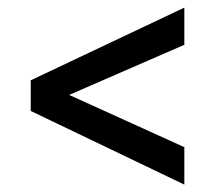

<svg xmlns="http://www.w3.org/2000/svg" viewBox="-20 -508 600 516"><path d="M475.4 -11.9 62.6 -209.8V-292.2L475.4 -487.5V-387.6L165.9 -252.9L475.4 -112.5Z"/></svg>

Font: Titillium Web SemiBold
Style: Regular
Weight: 600
Designer: Mohamed Gaber, Accademia di Belle Arti di Urbino
Foundry: Kief Type Foundry, Accademia di Belle Arti di Urbino
Version: Version 3.000; ttfautohint (v1.8.4)